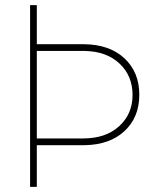

<svg xmlns="http://www.w3.org/2000/svg" viewBox="-20 -731 635 751"><path d="M124 -710.9V-558.1H308.1Q408.7 -557.1 466.8 -502.9Q524.9 -448.7 524.9 -360.4Q524.9 -272.5 467.5 -218.8Q410.2 -165 312 -163.1H124V0H97.7V-710.9ZM124 -531.7V-189.5H305.2Q393.6 -189.5 446 -237.3Q498.5 -285.2 498.5 -359.4Q498.5 -434.1 448 -481.9Q397.5 -529.8 312.5 -531.7Z"/></svg>

Font: TypoPRO Roboto
Style: Regular
Weight: 250
Designer: Google
Version: Version 2.136; 2016